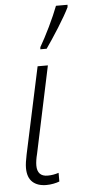

<svg xmlns="http://www.w3.org/2000/svg" viewBox="-56 -829 398 871"><g transform="rotate(-5 143.0 -393.0)"><path d="M119.6 9.8Q79.1 9.8 56.4 -11.2Q33.7 -32.2 33.7 -75.2Q33.7 -87.4 35.9 -102.5Q38.1 -117.7 42 -136.2L126.5 -530.3H173.3L89.4 -134.8Q85.4 -119.6 83.5 -106.4Q81.5 -93.3 81.5 -82Q81.5 -57.6 93.3 -44.9Q105 -32.2 128.9 -32.2Q142.1 -32.2 154.8 -34.4Q167.5 -36.6 179.2 -40.5V-1Q168.5 3.4 151.9 6.6Q135.3 9.8 119.6 9.8ZM145.5 -606 146.5 -615.7Q156.7 -633.3 168.7 -656Q180.7 -678.7 192.9 -703.9Q205.1 -729 215.6 -753.2Q226.1 -777.3 233.4 -796.4H286.1L285.2 -785.6Q277.8 -770 264.2 -746.3Q250.5 -722.7 233.9 -696Q217.3 -669.4 201.4 -645.8Q185.5 -622.1 174.3 -606Z"/></g></svg>

Font: Open Sans SemiCondensed Light
Style: Italic
Weight: 300
Width: 4
Italic angle: -12°
Designer: Monotype Design Team
Foundry: Monotype Imaging Inc.
Version: Version 3.000